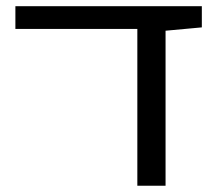

<svg xmlns="http://www.w3.org/2000/svg" viewBox="-20 -595 698 615"><path d="M29.3 -575.2H626.5V-507.3L510.3 -496.6V0H419.9V-502.4H29.3Z"/></svg>

Font: Heebo
Style: Regular
Weight: 400
Designer: Oded Ezer
Foundry: Ezer Type House
Version: Version 3.100